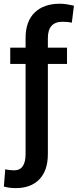

<svg xmlns="http://www.w3.org/2000/svg" viewBox="-37 -780 410 1014"><path d="M316.9 -528.3V-442.4H215.8V33.7Q215.8 120.6 170.9 167Q126 213.4 46.9 213.4Q29.8 213.4 14.9 211.7Q0 210 -16.6 205.1L-9.3 113.8Q-2 116.2 13.4 117.9Q28.8 119.6 36.6 119.6Q68.4 119.6 83.3 97.4Q98.1 75.2 98.1 33.7V-442.4H17.1V-528.3H98.1V-579.1Q98.1 -667 146 -713.6Q193.8 -760.3 279.3 -760.3Q297.9 -760.3 316.4 -757.3Q335 -754.4 353.5 -750L342.3 -660.2Q332.5 -662.6 320.8 -663.8Q309.1 -665 293.5 -665Q215.8 -665 215.8 -579.1V-528.3Z"/></svg>

Font: Vazirmatn RD Medium
Style: Regular
Weight: 500
Designer: Saber Rastikerdar
Foundry: Saber Rastikerdar
Version: Version 33.003